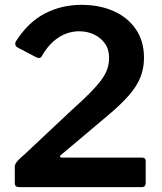

<svg xmlns="http://www.w3.org/2000/svg" viewBox="-20 -772 668 792"><path d="M276 -318Q322 -359 351.5 -389Q381 -419 398.5 -443Q416 -467 423 -488.5Q430 -510 430 -534Q430 -569 412.5 -593Q395 -617 367.5 -630Q340 -643 306 -643Q279 -643 252 -633Q225 -623 199.5 -600.5Q174 -578 152 -540Q149 -534 142.5 -533Q136 -532 127 -537L53 -576Q44 -581 43 -589Q42 -597 48 -605Q97 -681 165.5 -716.5Q234 -752 316 -752Q390 -752 448 -726.5Q506 -701 540 -652Q574 -603 574 -533Q574 -491 559.5 -454Q545 -417 512 -379Q479 -341 424 -295L233 -134Q227 -130 227.5 -126Q228 -122 239 -122H564Q581 -122 581 -108V-16Q581 -9 577 -4.5Q573 0 563 0H62Q50 0 45.5 -4Q41 -8 41 -19V-84Q41 -90 43.5 -95.5Q46 -101 54.5 -110.5Q63 -120 81 -135Z"/></svg>

Font: Libre Franklin Thin SemiBold
Style: Regular
Weight: 600
Version: Version 3.000